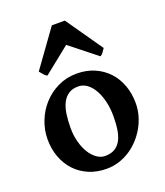

<svg xmlns="http://www.w3.org/2000/svg" viewBox="-137 -822 799 930"><g transform="rotate(-20 262.5 -357.0)"><path d="M370.1 -214.8Q370.1 -253.4 362.1 -288.3Q354 -323.2 339.4 -349.9Q324.7 -376.5 304 -392.1Q283.2 -407.7 258.3 -407.7Q228 -407.7 208 -394.3Q188 -380.9 176.3 -357.2Q164.6 -333.5 159.9 -301Q155.3 -268.6 155.3 -231Q155.3 -192.4 164.3 -158.7Q173.3 -125 188.7 -100.1Q204.1 -75.2 224.4 -60.8Q244.6 -46.4 267.1 -46.4Q296.4 -46.4 315.9 -57.6Q335.4 -68.8 347.7 -90.3Q359.9 -111.8 365 -143.1Q370.1 -174.3 370.1 -214.8ZM493.2 -236.8Q493.2 -204.1 484.4 -172.9Q475.6 -141.6 459.7 -113.8Q443.8 -85.9 421.9 -62.3Q399.9 -38.6 373.3 -21.5Q346.7 -4.4 316.2 5.1Q285.6 14.6 253.4 14.6Q203.1 14.6 162.1 -2.9Q121.1 -20.5 92.3 -51.3Q63.5 -82 47.6 -124.5Q31.7 -167 31.7 -216.8Q31.7 -265.1 49.6 -310.5Q67.4 -356 99.4 -391.1Q131.3 -426.3 175.5 -447.5Q219.7 -468.8 272.5 -468.8Q322.3 -468.8 363 -451.2Q403.8 -433.6 432.9 -402.6Q461.9 -371.6 477.5 -329.1Q493.2 -286.6 493.2 -236.8ZM438.5 -540.5Q432.6 -531.2 425.5 -521.5Q418.5 -511.7 410.2 -507.8L272.9 -616.7L136.7 -507.8Q128.4 -511.7 119.6 -521.5Q110.8 -531.2 104 -540.5L240.2 -729.5H307.1Z"/></g></svg>

Font: Gentium Basic
Style: Bold
Weight: 700
Designer: J. Victor Gaultney and Annie Olsen
Foundry: SIL International
Version: Version 1.100